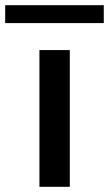

<svg xmlns="http://www.w3.org/2000/svg" viewBox="-78 -720 420 740"><path d="M74 0V-527H191V0ZM-58 -631V-700H322V-631Z"/></svg>

Font: Archivo Expanded Medium
Style: Regular
Weight: 500
Width: 7
Designer: Hector Gatti
Foundry: Omnibus-Type
Version: Version 2.001